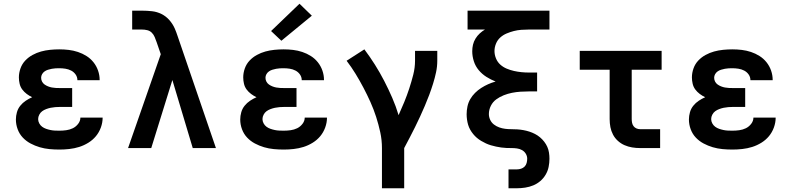

<svg xmlns="http://www.w3.org/2000/svg" viewBox="-20 -792 4240 1027"><path d="M298 8Q271 8 244.5 5.5Q218 3 192.5 -4.5Q167 -12 143.5 -24.5Q120 -37 102 -56Q84 -75 74.5 -100.5Q65 -126 65 -153Q65 -172 70.5 -191.5Q76 -211 88.5 -226.5Q101 -242 117.5 -253Q134 -264 152 -272Q137 -279 123 -289.5Q109 -300 99 -313.5Q89 -327 85 -344Q81 -361 81 -378Q81 -402 89.5 -426Q98 -450 115 -468Q132 -486 154 -498Q176 -510 199.5 -516.5Q223 -523 248 -525.5Q273 -528 297 -528Q323 -528 348 -525Q373 -522 397 -514Q421 -506 442.5 -492.5Q464 -479 480 -459Q496 -439 504.5 -414.5Q513 -390 513 -365Q513 -364 513 -363.5Q513 -363 513 -363H394Q394 -363 394 -363Q394 -363 394 -363Q394 -380 384.5 -393.5Q375 -407 360.5 -414.5Q346 -422 329.5 -424.5Q313 -427 297 -427Q287 -427 277 -426.5Q267 -426 257 -424Q247 -422 237 -419Q227 -416 218.5 -410Q210 -404 205 -395Q200 -386 200 -376Q200 -376 200 -376Q200 -376 200 -376Q200 -365 205 -355.5Q210 -346 218.5 -340Q227 -334 237 -330Q247 -326 257.5 -324Q268 -322 278.5 -321.5Q289 -321 300 -321H366V-220H300Q288 -220 275.5 -219Q263 -218 251 -215.5Q239 -213 227 -208.5Q215 -204 205.5 -197Q196 -190 190 -178.5Q184 -167 184 -155Q184 -143 190 -132Q196 -121 205.5 -114Q215 -107 226.5 -103Q238 -99 250 -96.5Q262 -94 274 -93.5Q286 -93 298 -93Q316 -93 334.5 -95.5Q353 -98 369.5 -106Q386 -114 398 -129.5Q410 -145 410 -163H529Q529 -163 529 -163Q529 -163 529 -163Q529 -136 519.5 -110Q510 -84 493 -63.5Q476 -43 452.5 -28.5Q429 -14 403.5 -6Q378 2 351 5Q324 8 298 8Z M665 0 840 -502 818 -566Q813 -580 807.5 -593.5Q802 -607 792 -617Q782 -627 768 -630.5Q754 -634 739 -634H687V-735H739Q766 -735 793 -732Q820 -729 844 -717Q868 -705 886 -684.5Q904 -664 915 -639Q919 -629 923 -619Q927 -609 930 -599L1135 0H1011L902 -364L789 0Z M1498 8Q1471 8 1444.5 5.5Q1418 3 1392.5 -4.5Q1367 -12 1343.5 -24.5Q1320 -37 1302 -56Q1284 -75 1274.5 -100.5Q1265 -126 1265 -153Q1265 -172 1270.5 -191.5Q1276 -211 1288.5 -226.5Q1301 -242 1317.5 -253Q1334 -264 1352 -272Q1337 -279 1323 -289.5Q1309 -300 1299 -313.5Q1289 -327 1285 -344Q1281 -361 1281 -378Q1281 -402 1289.5 -426Q1298 -450 1315 -468Q1332 -486 1354 -498Q1376 -510 1399.5 -516.5Q1423 -523 1448 -525.5Q1473 -528 1497 -528Q1523 -528 1548 -525Q1573 -522 1597 -514Q1621 -506 1642.5 -492.5Q1664 -479 1680 -459Q1696 -439 1704.5 -414.5Q1713 -390 1713 -365Q1713 -364 1713 -363.5Q1713 -363 1713 -363H1594Q1594 -363 1594 -363Q1594 -363 1594 -363Q1594 -380 1584.5 -393.5Q1575 -407 1560.5 -414.5Q1546 -422 1529.5 -424.5Q1513 -427 1497 -427Q1487 -427 1477 -426.5Q1467 -426 1457 -424Q1447 -422 1437 -419Q1427 -416 1418.5 -410Q1410 -404 1405 -395Q1400 -386 1400 -376Q1400 -376 1400 -376Q1400 -376 1400 -376Q1400 -365 1405 -355.5Q1410 -346 1418.5 -340Q1427 -334 1437 -330Q1447 -326 1457.5 -324Q1468 -322 1478.5 -321.5Q1489 -321 1500 -321H1566V-220H1500Q1488 -220 1475.5 -219Q1463 -218 1451 -215.5Q1439 -213 1427 -208.5Q1415 -204 1405.5 -197Q1396 -190 1390 -178.5Q1384 -167 1384 -155Q1384 -143 1390 -132Q1396 -121 1405.5 -114Q1415 -107 1426.5 -103Q1438 -99 1450 -96.5Q1462 -94 1474 -93.5Q1486 -93 1498 -93Q1516 -93 1534.5 -95.5Q1553 -98 1569.5 -106Q1586 -114 1598 -129.5Q1610 -145 1610 -163H1729Q1729 -163 1729 -163Q1729 -163 1729 -163Q1729 -136 1719.5 -110Q1710 -84 1693 -63.5Q1676 -43 1652.5 -28.5Q1629 -14 1603.5 -6Q1578 2 1551 5Q1524 8 1498 8ZM1485 -574 1430 -626 1582 -772 1648 -708Z M2023 215V0Q2023 -43 2014 -84.5Q2005 -126 1992 -166.5Q1979 -207 1961.5 -246Q1944 -285 1924 -323Q1904 -361 1882 -397Q1860 -433 1834 -467L1929 -528Q1959 -488 1985.5 -446Q2012 -404 2035 -359.5Q2058 -315 2078 -269Q2098 -223 2112 -176Q2128 -211 2142.5 -246.5Q2157 -282 2169 -318.5Q2181 -355 2190.5 -392.5Q2200 -430 2200 -468V-520H2319V-468Q2319 -436 2312.5 -405.5Q2306 -375 2296.5 -344.5Q2287 -314 2276 -284.5Q2265 -255 2252.5 -226Q2240 -197 2227 -168.5Q2214 -140 2200 -112Q2186 -84 2171.5 -56Q2157 -28 2142 0V215Z M2700 215V114H2745Q2756 114 2767 110.5Q2778 107 2786 99Q2794 91 2797 79.5Q2800 68 2800 57Q2800 43 2792.5 30.5Q2785 18 2772.5 11Q2760 4 2745.5 2Q2731 0 2717 0Q2703 0 2689 -0.5Q2675 -1 2661 -3Q2647 -5 2633 -8Q2619 -11 2605.5 -15Q2592 -19 2579 -25Q2566 -31 2553.5 -38.5Q2541 -46 2530.5 -55Q2520 -64 2511 -75Q2502 -86 2495 -98.5Q2488 -111 2484 -124.5Q2480 -138 2478 -152.5Q2476 -167 2476 -181Q2476 -202 2480.5 -223Q2485 -244 2495.5 -262Q2506 -280 2521 -295Q2536 -310 2554 -321.5Q2572 -333 2591 -341.5Q2610 -350 2631 -356Q2605 -366 2581.5 -381Q2558 -396 2540.5 -417Q2523 -438 2514.5 -464.5Q2506 -491 2506 -518Q2506 -536 2510 -553Q2514 -570 2523.5 -585.5Q2533 -601 2546 -613Q2559 -625 2574 -634H2481V-735H2919V-634H2809Q2789 -634 2768.5 -632.5Q2748 -631 2728.5 -626Q2709 -621 2690 -613Q2671 -605 2656 -591.5Q2641 -578 2633 -558.5Q2625 -539 2625 -519Q2625 -499 2633 -479.5Q2641 -460 2656 -446.5Q2671 -433 2690 -425Q2709 -417 2729 -412.5Q2749 -408 2769 -406Q2789 -404 2809 -404H2853V-303H2809Q2787 -303 2764 -301.5Q2741 -300 2718.5 -295.5Q2696 -291 2674.5 -282.5Q2653 -274 2634.5 -260.5Q2616 -247 2605.5 -226Q2595 -205 2595 -182Q2595 -166 2602 -151Q2609 -136 2622 -126Q2635 -116 2650.5 -110.5Q2666 -105 2682 -103Q2698 -101 2714.5 -101Q2731 -101 2747 -100Q2763 -99 2779.5 -96Q2796 -93 2811.5 -88Q2827 -83 2841.5 -75.5Q2856 -68 2868.5 -57.5Q2881 -47 2891 -34Q2901 -21 2907.5 -6.5Q2914 8 2916.5 24.5Q2919 41 2919 57Q2919 79 2914.5 101Q2910 123 2898.5 142.5Q2887 162 2870 176.5Q2853 191 2832.5 199.5Q2812 208 2789.5 211.5Q2767 215 2745 215Z M3404 0Q3382 0 3361 -3.5Q3340 -7 3320.5 -15.5Q3301 -24 3285 -38.5Q3269 -53 3259 -72Q3249 -91 3245 -112Q3241 -133 3241 -155V-419H3081V-520H3519V-419H3359V-155Q3359 -145 3361 -135Q3363 -125 3369 -117Q3375 -109 3384.5 -105Q3394 -101 3404 -101H3511V0Z M3898 8Q3871 8 3844.5 5.5Q3818 3 3792.5 -4.5Q3767 -12 3743.5 -24.5Q3720 -37 3702 -56Q3684 -75 3674.5 -100.5Q3665 -126 3665 -153Q3665 -172 3670.5 -191.5Q3676 -211 3688.5 -226.5Q3701 -242 3717.5 -253Q3734 -264 3752 -272Q3737 -279 3723 -289.5Q3709 -300 3699 -313.5Q3689 -327 3685 -344Q3681 -361 3681 -378Q3681 -402 3689.5 -426Q3698 -450 3715 -468Q3732 -486 3754 -498Q3776 -510 3799.5 -516.5Q3823 -523 3848 -525.5Q3873 -528 3897 -528Q3923 -528 3948 -525Q3973 -522 3997 -514Q4021 -506 4042.5 -492.5Q4064 -479 4080 -459Q4096 -439 4104.5 -414.5Q4113 -390 4113 -365Q4113 -364 4113 -363.5Q4113 -363 4113 -363H3994Q3994 -363 3994 -363Q3994 -363 3994 -363Q3994 -380 3984.5 -393.5Q3975 -407 3960.5 -414.5Q3946 -422 3929.5 -424.5Q3913 -427 3897 -427Q3887 -427 3877 -426.5Q3867 -426 3857 -424Q3847 -422 3837 -419Q3827 -416 3818.5 -410Q3810 -404 3805 -395Q3800 -386 3800 -376Q3800 -376 3800 -376Q3800 -376 3800 -376Q3800 -365 3805 -355.5Q3810 -346 3818.5 -340Q3827 -334 3837 -330Q3847 -326 3857.5 -324Q3868 -322 3878.5 -321.5Q3889 -321 3900 -321H3966V-220H3900Q3888 -220 3875.5 -219Q3863 -218 3851 -215.5Q3839 -213 3827 -208.5Q3815 -204 3805.5 -197Q3796 -190 3790 -178.5Q3784 -167 3784 -155Q3784 -143 3790 -132Q3796 -121 3805.5 -114Q3815 -107 3826.5 -103Q3838 -99 3850 -96.5Q3862 -94 3874 -93.5Q3886 -93 3898 -93Q3916 -93 3934.5 -95.5Q3953 -98 3969.5 -106Q3986 -114 3998 -129.5Q4010 -145 4010 -163H4129Q4129 -163 4129 -163Q4129 -163 4129 -163Q4129 -136 4119.5 -110Q4110 -84 4093 -63.5Q4076 -43 4052.5 -28.5Q4029 -14 4003.5 -6Q3978 2 3951 5Q3924 8 3898 8Z"/></svg>

Font: Iosevka SS04 Extended
Style: Bold
Weight: 700
Width: 7
Monospace: yes
Designer: Belleve Invis
Foundry: Belleve Invis
Version: Version 19.0.0; ttfautohint (v1.8.4)